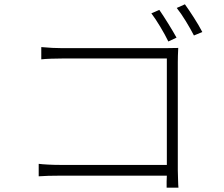

<svg xmlns="http://www.w3.org/2000/svg" viewBox="-20 -855 1040 893"><path d="M801 -680 763 -662Q748 -693 725.5 -730.5Q703 -768 684 -793L721 -809Q739 -783 762 -746Q785 -709 801 -680ZM807 -566V-63Q807 -44 808 -25.5Q809 -7 809 5Q810 15 810 18H755Q755 13 755 -11Q755 -23 756 -38H261Q200 -38 160 -35V-93Q175 -91 203 -89.5Q231 -88 260 -88H756V-583H272Q248 -583 218.5 -582Q189 -581 172 -579V-636Q226 -631 271 -631H745Q776 -631 809 -632Q807 -595 807 -566ZM802 -818 840 -835Q858 -810 881.5 -773.5Q905 -737 921 -706L882 -690Q866 -721 844 -757Q822 -793 802 -818Z"/></svg>

Font: LXGW 975 Gothic SC 200W
Style: Regular
Weight: 200
Version: Version 2.01;February 25, 2021